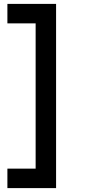

<svg xmlns="http://www.w3.org/2000/svg" viewBox="-20 -808 463 986"><path d="M268 -788V158H163V-788ZM223 -788V-688H18V-788ZM223 58V158H18V58Z"/></svg>

Font: 42dot Sans ExtraBold
Style: Regular
Weight: 800
Designer: 42dot
Version: Version 1.000